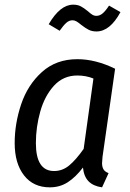

<svg xmlns="http://www.w3.org/2000/svg" viewBox="-20 -792 559 824"><path d="M474 -497 420 -119Q418 -99 418 -92Q418 -76 424 -65.5Q430 -55 446 -49L418 12Q381 7 360.5 -13.5Q340 -34 336 -73Q305 -32 271 -10Q237 12 194 12Q123 12 83 -39.5Q43 -91 43 -178Q43 -262 71 -345Q99 -428 160 -483Q221 -538 312 -538Q390 -538 474 -497ZM134 -178Q134 -58 212 -58Q248 -58 277 -82Q306 -106 339 -153L381 -455Q349 -468 312 -468Q252 -468 212 -424.5Q172 -381 153 -314Q134 -247 134 -178ZM329 -685Q317 -695 308.5 -700Q300 -705 291 -705Q277 -705 264.5 -694Q252 -683 236 -660L189 -688Q238 -772 294 -772Q313 -772 326.5 -765Q340 -758 357 -744Q368 -734 376 -729Q384 -724 394 -724Q408 -724 420.5 -734.5Q433 -745 448 -768L497 -740Q452 -657 394 -657Q375 -657 361 -664Q347 -671 329 -685Z"/></svg>

Font: Fira Sans Condensed
Style: Italic
Weight: 400
Width: 3
Italic angle: -8°
Designer: bBox Type GmbH & Carrois Corporate GbR & Edenspiekermann AG
Foundry: bBox Type GmbH & Carrois Corporate GbR & Edenspiekermann AG
Version: Version 4.301